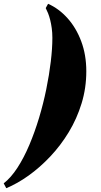

<svg xmlns="http://www.w3.org/2000/svg" viewBox="-124 -820 529 1010"><path d="M-91 170 -104.5 144.5Q-66 114.5 -32 62Q2 9.5 30.5 -58Q59 -125.5 81.5 -200.2Q104 -275 119.5 -351Q135 -427 143.2 -496.2Q151.5 -565.5 151.5 -621Q151.5 -648 148.2 -671.8Q145 -695.5 140 -715.2Q135 -735 128.8 -750.5Q122.5 -766 116.5 -777.5L129 -800Q185.5 -775 231 -724.5Q276.5 -674 303.2 -602.8Q330 -531.5 330 -445Q330 -357 305.2 -276.2Q280.5 -195.5 237.8 -125Q195 -54.5 140.5 3.2Q86 61 26.5 103.5Q-33 146 -91 170Z"/></svg>

Font: Bodoni Moda 9pt Black
Style: Italic
Weight: 900
Italic angle: -13°
Designer: Owen Earl
Foundry: indestructible type
Version: Version 2.004